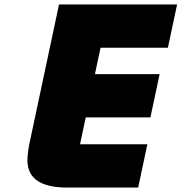

<svg xmlns="http://www.w3.org/2000/svg" viewBox="-20 -845 818 865"><path d="M643.9 -195H340.6L366.3 -316H657.7L699.1 -511H407.7L433 -630H736.4L777.9 -825H245.9L109.9 -185.5L109.9 -184.7C105.6 -142.3 61.6 -0.7 280.6 0H602.5Z"/></svg>

Font: Hussar Nova
Style: 96
Weight: 700
Foundry: Cannot Into Space Fonts
Version: Version 0.99